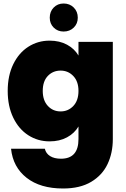

<svg xmlns="http://www.w3.org/2000/svg" viewBox="-20 -800 720 1096"><path d="M263 -568Q320 -568 362.5 -545Q405 -522 428 -483V-561H624V-6Q624 73 594 136.5Q564 200 500.5 238Q437 276 340 276Q210 276 132 215Q54 154 43 49H236Q242 76 266 91Q290 106 328 106Q428 106 428 -6V-78Q405 -39 362.5 -16Q320 7 263 7Q196 7 141.5 -28Q87 -63 55.5 -128.5Q24 -194 24 -281Q24 -368 55.5 -433Q87 -498 141.5 -533Q196 -568 263 -568ZM428 -281Q428 -335 398.5 -366Q369 -397 326 -397Q282 -397 253 -366.5Q224 -336 224 -281Q224 -227 253 -195.5Q282 -164 326 -164Q369 -164 398.5 -195Q428 -226 428 -281ZM343 -620Q309 -620 286.5 -642.5Q264 -665 264 -699Q264 -734 286.5 -757Q309 -780 343 -780Q378 -780 401 -757Q424 -734 424 -699Q424 -665 401 -642.5Q378 -620 343 -620Z"/></svg>

Font: DVN-Poppins ExtBd
Style: Regular
Weight: 800
Designer: Ninad Kale (Devanagari), Jonny Pinhorn (Latin)
Foundry: Indian Type Foundry
Version: 4.004